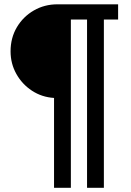

<svg xmlns="http://www.w3.org/2000/svg" viewBox="-20 -706 606 890"><path d="M230.5 164.5V-252Q174 -255.5 128.2 -285.5Q82.5 -315.5 55.8 -363.3Q29 -411.1 29 -468Q29 -530.5 58.2 -579.8Q87.5 -629 136.8 -657.5Q186.2 -686 246 -686H527.5V-615.5H461.5V164.5H383.5V-615.5H308.5V164.5Z"/></svg>

Font: Chivo Medium
Style: Regular
Weight: 500
Designer: Hector Gatti
Foundry: Omnibus-Type
Version: Version 2.002